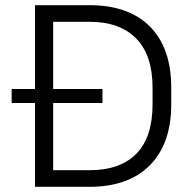

<svg xmlns="http://www.w3.org/2000/svg" viewBox="-20 -720 745 740"><path d="M25 -377H115V-700H325Q476 -700 558 -617.5Q640 -535 640 -382V-318Q640 -166 557.5 -83Q475 0 325 0H115V-323H25ZM185 -636V-377H375V-323H185V-64H325Q443 -64 505.5 -127.5Q568 -191 568 -318V-382Q568 -507 505 -571.5Q442 -636 325 -636Z"/></svg>

Font: Retni Sans
Style: Regular
Weight: 400
Designer: Vitaly Kuzmin
Foundry: ParaType Ltd.
Version: Version 1.00;March 2, 2019;FontCreator 11.5.0.2425 64-bit; t